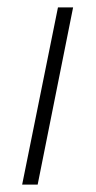

<svg xmlns="http://www.w3.org/2000/svg" viewBox="-20 -500 260 520"><path d="M40 0 137 -480H178L82 0Z"/></svg>

Font: Source Sans 3 ExtraLight Light
Style: Italic
Weight: 300
Italic angle: -11°
Version: Version 3.052;hotconv 1.1.0;makeotfexe 2.6.0